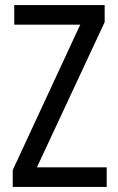

<svg xmlns="http://www.w3.org/2000/svg" viewBox="-20 -734 464 754"><path d="M399 0V-77H125L391 -647V-714H36V-637H295L30 -66V0Z"/></svg>

Font: Noto Sans Ethiopic Condensed
Style: Regular
Weight: 400
Width: 3
Designer: Monotype Design Team
Foundry: Monotype Imaging Inc.
Version: Version 2.102